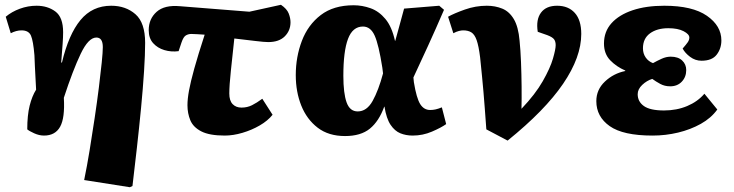

<svg xmlns="http://www.w3.org/2000/svg" viewBox="-20 -553 3071 803"><path d="M523 230 332 200Q344 142 355 74.5Q366 7 376 -60Q386 -127 393.5 -187Q401 -247 405.5 -291.5Q410 -336 410 -356Q410 -396 383 -396Q350 -396 317.5 -328Q285 -260 247 -144Q252 -60 231.5 -23Q211 14 164 14Q144 14 123 4.5Q102 -5 94 -12Q94 -71 104 -111Q114 -151 131 -178Q127 -244 126 -274Q125 -304 124 -322Q119 -382 109.5 -404Q100 -426 70 -426Q48 -426 25 -414L4 -483Q29 -504 63 -516.5Q97 -529 133 -529Q179 -529 211.5 -505Q244 -481 244 -418Q244 -398 242 -370.5Q240 -343 236 -292L239 -291Q267 -409 316.5 -469Q366 -529 445 -529Q506 -529 546.5 -493.5Q587 -458 587 -374Q587 -326 582.5 -255.5Q578 -185 570 -102Q562 -19 552.5 65.5Q543 150 534 225Z M920 14Q856 14 822 -3.5Q788 -21 776 -50Q764 -79 764 -113Q764 -139 770.5 -174.5Q777 -210 792.5 -266Q808 -322 836 -408Q819 -409 804.5 -410Q790 -411 780 -411Q768 -411 757.5 -405Q747 -399 739 -375L727 -339Q696 -335 667.5 -343.5Q639 -352 620.5 -372.5Q602 -393 602 -427Q602 -474 635 -503.5Q668 -533 733 -527L1023 -504L1155 -533Q1180 -516 1187.5 -496.5Q1195 -477 1195 -460Q1195 -425 1171 -401Q1147 -377 1102 -377Q1086 -377 1049 -381.5Q1012 -386 960 -392Q952 -318 945.5 -256.5Q939 -195 939 -162Q939 -132 953 -117.5Q967 -103 990 -103Q1014 -103 1034 -113Q1054 -123 1077 -140L1120 -73Q1100 -48 1066.5 -28.5Q1033 -9 994 2.5Q955 14 920 14Z M1423 16Q1354 16 1308.5 -19Q1263 -54 1240 -111.5Q1217 -169 1217 -239Q1217 -315 1242.5 -382Q1268 -449 1321.5 -490Q1375 -531 1459 -531Q1495 -531 1530 -518.5Q1565 -506 1592 -473.5Q1619 -441 1632 -382H1633Q1641 -411 1650 -443.5Q1659 -476 1670 -517L1817 -529L1837 -512Q1803 -433 1770.5 -362Q1738 -291 1709 -229L1711 -209Q1722 -142 1737.5 -117.5Q1753 -93 1779 -93Q1791 -93 1802 -95.5Q1813 -98 1828 -104L1846 -34Q1825 -19 1786.5 -2.5Q1748 14 1706 14Q1678 14 1654.5 4.5Q1631 -5 1613.5 -31Q1596 -57 1588 -107H1587Q1565 -46 1527 -15Q1489 16 1423 16ZM1476 -87Q1514 -87 1538.5 -131Q1563 -175 1582 -246L1579 -270Q1564 -366 1547 -404Q1530 -442 1498 -442Q1455 -442 1435.5 -390.5Q1416 -339 1416 -236Q1416 -163 1429.5 -125Q1443 -87 1476 -87Z M2103 35 2014 -12Q2010 -63 2007.5 -100Q2005 -137 2002 -168.5Q1999 -200 1996 -233.5Q1993 -267 1988 -313Q1982 -361 1973.5 -385Q1965 -409 1951.5 -417.5Q1938 -426 1917 -426Q1910 -426 1899.5 -423.5Q1889 -421 1876 -414L1854 -483Q1879 -497 1924 -513Q1969 -529 2016 -529Q2051 -529 2080.5 -517Q2110 -505 2129 -473Q2148 -441 2153 -383Q2157 -344 2159 -293.5Q2161 -243 2161.5 -191.5Q2162 -140 2161 -98Q2219 -159 2250 -213.5Q2281 -268 2292.5 -307.5Q2304 -347 2304 -364Q2304 -380 2297 -389Q2290 -398 2269 -406L2229 -420Q2221 -471 2242.5 -500Q2264 -529 2310 -529Q2357 -529 2384 -499Q2411 -469 2411 -411Q2411 -314 2335 -202.5Q2259 -91 2103 35Z M2709 14Q2586 14 2530 -25.5Q2474 -65 2474 -130Q2474 -178 2510 -212Q2546 -246 2595 -256V-258Q2558 -274 2532 -301Q2506 -328 2506 -371Q2506 -421 2537.5 -456Q2569 -491 2625.5 -510Q2682 -529 2758 -529Q2876 -529 2936.5 -487Q2997 -445 2997 -384Q2997 -350 2977.5 -324.5Q2958 -299 2914 -299Q2888 -299 2866.5 -315Q2845 -331 2835 -350Q2850 -367 2856.5 -376.5Q2863 -386 2863 -396Q2863 -410 2839 -422.5Q2815 -435 2775 -435Q2728 -435 2698.5 -413.5Q2669 -392 2669 -351Q2669 -329 2680.5 -312.5Q2692 -296 2711 -289Q2727 -298 2746.5 -307Q2766 -316 2785 -316Q2816 -316 2833 -300Q2850 -284 2850 -260Q2850 -231 2831.5 -211.5Q2813 -192 2783 -192Q2760 -192 2741.5 -202Q2723 -212 2708 -223Q2685 -216 2666 -198Q2647 -180 2647 -159Q2647 -128 2673 -109.5Q2699 -91 2757 -91Q2810 -91 2854 -109.5Q2898 -128 2926 -161L2980 -95Q2954 -59 2911 -35Q2868 -11 2816 1.5Q2764 14 2709 14Z"/></svg>

Font: Literata 12pt ExtraBold
Style: Italic
Weight: 800
Italic angle: -2°
Designer: Latin by Veronika Burian and Jose Scaglione. Greek by Irene Vlachou. Cyrillic by Vera Evstafieva
Foundry: TypeTogether
Version: Version 3.002